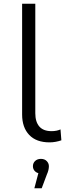

<svg xmlns="http://www.w3.org/2000/svg" viewBox="-20 -762 351 1034"><path d="M246.8 4.7Q175.4 4.7 137.3 -35.4Q99.1 -75.5 99.1 -145.5V-742H170.1V-152.2Q170.1 -105.7 191.8 -80.7Q213.5 -55.7 257.7 -55.7Q272.5 -55.7 285.2 -58.4Q298 -61.2 305.8 -65.2L310.5 -6.4Q296.1 -1.3 279.6 1.7Q263 4.7 246.8 4.7ZM165.1 251.8 193.6 144.2 200.3 172.2Q181.2 172.2 169.2 161.1Q157.3 150 157.3 133.2Q157.3 116 169.3 104.8Q181.3 93.6 200.3 93.6Q220.2 93.6 231.7 105.5Q243.3 117.4 243.3 133.2Q243.3 142.9 240.7 154Q238.1 165.1 232.2 178.2L204.6 251.8Z"/></svg>

Font: Montserrat Alternates Thin
Style: Regular
Weight: 100
Designer: Julieta Ulanovsky
Foundry: Julieta Ulanovsky
Version: Version 9.000